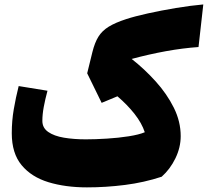

<svg xmlns="http://www.w3.org/2000/svg" viewBox="-20 -812 913 843"><path d="M872.6 -792.5 851.6 -605.5Q782.2 -600.6 708.3 -587.2Q634.3 -573.7 558.1 -553.2Q614.7 -508.8 663.8 -454.3Q712.9 -399.9 743.2 -339.1Q773.4 -278.3 773.4 -214.4Q773.4 -164.6 750.2 -116.9Q727.1 -69.3 689.9 -36.1Q612.8 -10.7 528.8 0Q444.8 10.7 361.8 10.7Q267.6 10.7 192.9 -12Q118.2 -34.7 75 -86.7Q31.7 -138.7 31.7 -227.1Q31.7 -281.2 40.5 -332.5Q49.3 -383.8 62 -434.1L188.5 -413.6Q178.2 -375.5 172.1 -342.5Q166 -309.6 166 -281.2Q166 -250.5 191.7 -232.7Q217.3 -214.8 260.7 -207.5Q304.2 -200.2 356.9 -200.2Q398.9 -200.2 449.5 -203.4Q500 -206.5 545.2 -213.6Q590.3 -220.7 615.7 -231.4Q602.5 -271.5 571 -311.5Q539.6 -351.6 495.6 -389.2L426.3 -360.4L362.8 -490.2L385.7 -583.5Q396 -625 412.1 -650.9Q428.2 -676.8 457 -694.6Q485.8 -712.4 533.7 -728Q570.8 -740.2 629.4 -753.2Q688 -766.1 752.7 -776.9Q817.4 -787.6 872.6 -792.5Z"/></svg>

Font: Pinar DS4-ExtraBold
Style: Regular
Weight: 800
Designer: Amin Abedi
Version: Version 2.000